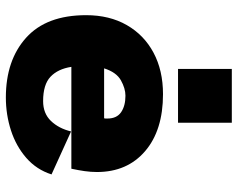

<svg xmlns="http://www.w3.org/2000/svg" viewBox="-96 -684 792 639"><g transform="rotate(90 299.5 -364.0)"><path d="M560 -140Q544 -90 505 -56Q466 -22 413.5 -5Q361 12 304 12Q180 12 105 -55.5Q30 -123 30 -255Q30 -333 63 -390.5Q96 -448 155 -479.5Q214 -511 293 -511Q413 -511 482.5 -451.5Q552 -392 552 -291Q552 -271 549 -250Q546 -229 541 -206H202Q209 -161 235 -136.5Q261 -112 316 -112Q357 -112 382 -138Q407 -164 417 -205ZM298 -386Q274 -386 247 -371Q220 -356 207 -315H373Q374 -317 374 -320.5Q374 -324 374 -326Q374 -357 353 -371.5Q332 -386 298 -386ZM209 -561V-740H388V-561Z"/></g></svg>

Font: Panamera Black
Style: Regular
Weight: 900
Designer: Bastien Sozeau
Foundry: NBR — Bastien Sozeau
Version: Version 3.002; ttfautohint (v1.8.4.7-5d5b);gftools[0.9.33]